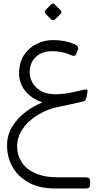

<svg xmlns="http://www.w3.org/2000/svg" viewBox="-20 -728 571 1088"><path d="M291 340Q203 340 142.5 306.5Q82 273 51 218Q20 163 20 98Q20 36 50 -12Q80 -60 126.5 -94.5Q173 -129 221 -148Q178 -162 148 -187Q118 -212 103 -244.5Q88 -277 88 -311Q88 -373 115.5 -415Q143 -457 187 -479Q231 -501 281 -501Q316 -501 347.5 -494.5Q379 -488 401 -478Q415 -472 420 -464Q425 -456 420 -443L414 -427Q410 -414 401.5 -412Q393 -410 381 -416Q356 -428 328 -433Q300 -438 277 -438Q215 -438 181.5 -404Q148 -370 148 -318Q148 -288 164 -259.5Q180 -231 212.5 -212.5Q245 -194 294 -194Q324 -194 352 -198Q380 -202 406.5 -208.5Q433 -215 458 -220Q472 -223 474.5 -218.5Q477 -214 475 -202L470 -177Q467 -163 461 -158Q455 -153 444 -151L297 -119Q258 -110 219 -90.5Q180 -71 148 -42.5Q116 -14 96.5 22.5Q77 59 77 101Q77 148 101 188Q125 228 177 252.5Q229 277 313 277H468Q491 277 491 300V317Q491 340 468 340ZM291 -617Q287 -613 281 -613.5Q275 -614 270 -618L238 -650Q234 -655 234 -661Q234 -667 238 -671L270 -703Q275 -708 280.5 -708Q286 -708 290 -703L322 -671Q334 -660 323 -649Z"/></svg>

Font: Rubik Light
Style: Regular
Weight: 300
Designer: Hubert and Fischer
Foundry: Hubert and Fischer
Version: Version 2.300;gftools[0.9.30]